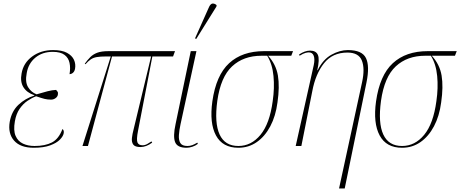

<svg xmlns="http://www.w3.org/2000/svg" viewBox="-20 -825 2601 1085"><path d="M171 10Q95 10 59.5 -30.5Q24 -71 35 -137Q46 -197 84.5 -233Q123 -269 174 -285V-287Q132 -301 112.5 -332Q93 -363 102 -410Q112 -469 161.5 -505.5Q211 -542 280 -542Q330 -542 358.5 -526.5Q387 -511 398 -487Q409 -463 404 -436Q401 -421 392 -413.5Q383 -406 373 -406Q379 -441 373 -469.5Q367 -498 344.5 -515Q322 -532 278 -532Q219 -532 179.5 -499Q140 -466 131 -412Q121 -361 139 -332Q157 -303 187 -292Q224 -303 249.5 -309.5Q275 -316 297 -317Q302 -312 305.5 -306.5Q309 -301 307 -290Q305 -278 293.5 -270Q282 -262 269 -262Q249 -262 232.5 -266Q216 -270 184 -281Q160 -272 135 -255Q110 -238 90.5 -209.5Q71 -181 64 -139Q55 -88 68 -57.5Q81 -27 109.5 -13.5Q138 0 175 0Q235 0 273.5 -20Q312 -40 333 -96Q343 -88 340 -72Q337 -55 318.5 -36Q300 -17 263.5 -3.5Q227 10 171 10Z M446 0 606 -506H581Q547 -506 527 -502.5Q507 -499 493 -489.5Q479 -480 463 -462L459 -465Q475 -487 490.5 -502.5Q506 -518 529.5 -527Q553 -536 594 -536H969L958 -506H841L760 -86Q750 -35 757 -19.5Q764 -4 786 -4Q799 -4 812.5 -11.5Q826 -19 836 -26L840 -19Q806 6 774 6Q743 6 733 -8Q723 -22 725.5 -45Q728 -68 735 -94L834 -506H613L477 0Z M1034 10Q982 10 969.5 -22Q957 -54 972 -123L1058 -536H1090L1000 -122Q993 -90 991 -62Q989 -34 999 -17Q1009 0 1039 0Q1054 0 1067 -5Q1080 -10 1095 -19L1098 -12Q1084 -1 1066.5 4.5Q1049 10 1034 10ZM1089 -605 1082 -608 1162 -787Q1171 -805 1182.5 -805Q1194 -805 1204 -796L1203 -788Z M1327 10Q1238 10 1200.5 -59.5Q1163 -129 1180 -252Q1201 -400 1275 -468Q1349 -536 1472 -536H1636L1626 -510H1495Q1540 -461 1550.5 -398Q1561 -335 1548 -246Q1538 -169 1507.5 -111.5Q1477 -54 1431 -22Q1385 10 1327 10ZM1327 0Q1400 0 1452 -63Q1504 -126 1521 -253Q1532 -328 1525.5 -395.5Q1519 -463 1490 -510H1458Q1356 -510 1291.5 -450Q1227 -390 1208 -255Q1191 -130 1221 -65Q1251 0 1327 0Z M1896 240 2026 -360Q2043 -437 2025 -482.5Q2007 -528 1943 -528Q1859 -528 1811 -467.5Q1763 -407 1745 -311L1683 0H1651L1753 -457Q1760 -490 1753 -509.5Q1746 -529 1725 -529Q1718 -529 1706 -526Q1694 -523 1673 -510L1670 -517Q1703 -539 1732 -539Q1766 -539 1776.5 -514.5Q1787 -490 1773 -428H1775Q1805 -489 1852.5 -515.5Q1900 -542 1946 -542Q2026 -542 2048 -497Q2070 -452 2051 -359L1928 240Z M2252 10Q2163 10 2125.5 -59.5Q2088 -129 2105 -252Q2126 -400 2200 -468Q2274 -536 2397 -536H2561L2551 -510H2420Q2465 -461 2475.5 -398Q2486 -335 2473 -246Q2463 -169 2432.5 -111.5Q2402 -54 2356 -22Q2310 10 2252 10ZM2252 0Q2325 0 2377 -63Q2429 -126 2446 -253Q2457 -328 2450.5 -395.5Q2444 -463 2415 -510H2383Q2281 -510 2216.5 -450Q2152 -390 2133 -255Q2116 -130 2146 -65Q2176 0 2252 0Z"/></svg>

Font: Noto Serif Display SemiCondensed Thin
Style: Italic
Weight: 100
Width: 4
Italic angle: -12°
Designer: Monotype Design Team
Foundry: Monotype Imaging Inc.
Version: Version 2.009